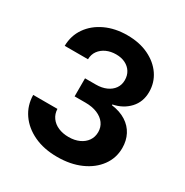

<svg xmlns="http://www.w3.org/2000/svg" viewBox="-171 -875 983 1022"><g transform="rotate(30 320.0 -364.0)"><path d="M319.8 10.3Q237.8 10.3 176.5 -18.6Q115.2 -47.4 80.6 -97.4Q45.9 -147.5 44.9 -211.9H193.8Q194.8 -181.6 211.2 -158.9Q227.5 -136.2 255.6 -124Q283.7 -111.8 319.8 -111.8Q356 -111.8 384 -124.5Q412.1 -137.2 428 -160.2Q443.8 -183.1 443.8 -213.4Q443.8 -243.7 427 -266.6Q410.2 -289.6 379.4 -302.5Q348.6 -315.4 306.2 -315.4H239.7V-426.3H306.2Q342.8 -426.3 370.1 -438.5Q397.5 -450.7 412.8 -472.4Q428.2 -494.1 428.2 -523.4Q428.2 -552.2 414.8 -573.7Q401.4 -595.2 377.2 -607.4Q353 -619.6 320.3 -619.6Q287.6 -619.6 261.2 -607.7Q234.9 -595.7 219 -574Q203.1 -552.2 202.6 -522H59.6Q60.5 -585.4 94.5 -634Q128.4 -682.6 187.3 -710.2Q246.1 -737.8 321.3 -737.8Q396 -737.8 452.4 -710.7Q508.8 -683.6 540.3 -637.5Q571.8 -591.3 571.8 -533.7Q571.8 -472.7 533.7 -431.6Q495.6 -390.6 435.1 -378.4V-374Q487.3 -367.2 523.7 -344Q560.1 -320.8 578.6 -284.9Q597.2 -249 597.2 -204.1Q597.2 -142.1 561.5 -93.5Q525.9 -44.9 463.4 -17.3Q400.9 10.3 319.8 10.3Z"/></g></svg>

Font: Inter 18pt
Style: Bold
Weight: 700
Designer: Rasmus Andersson
Foundry: rsms
Version: Version 4.001;git-66647c0bb